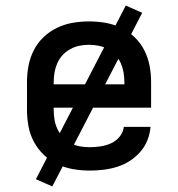

<svg xmlns="http://www.w3.org/2000/svg" viewBox="-20 -605 640 690"><path d="M303 8Q273 8 243.5 3Q214 -2 187 -14.5Q160 -27 138 -48Q116 -69 102 -95Q88 -121 82.5 -150.5Q77 -180 77 -210V-310Q77 -340 82.5 -369Q88 -398 101.5 -424.5Q115 -451 136.5 -471.5Q158 -492 185 -505Q212 -518 241 -523Q270 -528 300 -528Q330 -528 359 -523Q388 -518 415 -505Q442 -492 463.5 -471.5Q485 -451 498.5 -424.5Q512 -398 517.5 -369Q523 -340 523 -310V-218H173V-210Q173 -192 176 -174.5Q179 -157 186.5 -141Q194 -125 206.5 -112Q219 -99 234.5 -90.5Q250 -82 267.5 -79Q285 -76 303 -76Q322 -76 341.5 -79Q361 -82 379 -90Q397 -98 410 -114Q423 -130 425 -149H521Q519 -124 509.5 -100.5Q500 -77 483.5 -58.5Q467 -40 446 -26.5Q425 -13 401 -5.5Q377 2 352 5Q327 8 303 8ZM173 -302H427V-310Q427 -328 424 -345Q421 -362 414 -378Q407 -394 395 -407Q383 -420 367.5 -428.5Q352 -437 335 -440.5Q318 -444 300 -444Q282 -444 265 -440.5Q248 -437 232.5 -428.5Q217 -420 205 -407Q193 -394 186 -378Q179 -362 176 -345Q173 -328 173 -310ZM168 65 109 39 432 -585 491 -559Z"/></svg>

Font: Iosevka Fixed Medium Extended
Style: Regular
Weight: 500
Width: 7
Monospace: yes
Designer: Belleve Invis
Foundry: Belleve Invis
Version: Version 24.1.1; ttfautohint (v1.8.4)